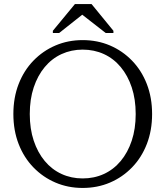

<svg xmlns="http://www.w3.org/2000/svg" viewBox="-20 -918 817 948"><path d="M388 10Q316 10 254 -16.5Q192 -43 145 -91.5Q98 -140 72 -207Q46 -274 46 -355Q46 -436 72 -503Q98 -570 145 -618.5Q192 -667 254 -693.5Q316 -720 388 -720Q461 -720 523 -693.5Q585 -667 632 -618.5Q679 -570 705 -503Q731 -436 731 -355Q731 -274 705 -207Q679 -140 632 -91.5Q585 -43 523 -16.5Q461 10 388 10ZM388 -37Q445 -37 493 -59Q541 -81 576 -123Q611 -165 630.5 -223.5Q650 -282 650 -355Q650 -428 630.5 -486.5Q611 -545 576 -587Q541 -629 493 -651Q445 -673 388 -673Q332 -673 284 -651Q236 -629 201 -587Q166 -545 146.5 -486.5Q127 -428 127 -355Q127 -282 146.5 -223.5Q166 -165 201 -123Q236 -81 284 -59Q332 -37 388 -37ZM432 -898H350L241 -766V-755H272L397 -854H375L502 -755H540V-766Z"/></svg>

Font: Roboto Serif 36pt Light
Style: Regular
Weight: 300
Designer: Greg Gazdowicz
Foundry: Commercial Type
Version: Version 1.008